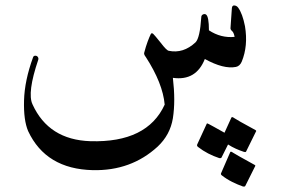

<svg xmlns="http://www.w3.org/2000/svg" viewBox="-20 -393 1032 703"><path d="M829 -363Q830 -373 837 -373Q846 -373 852 -365Q868 -343 877 -297Q889 -225 865 -167Q858 -151 844 -148Q799 -139 730 -177Q698 -96 613 -108Q618 -65 618 -28.5Q618 8 613 40Q603 101 557 144Q460 233 320 230Q148 226 83 87Q66 47 68 -25Q70 -98 101 -183Q103 -189 109 -189Q115 -189 118 -185Q122 -180 120 -174Q79 -53 99 -11Q158 119 311 124Q519 130 583 -10Q576 -88 514 -184Q506 -194 508 -200Q514 -223 520.5 -240.5Q527 -258 532 -268Q535 -274 541 -269Q543 -267 550 -259Q557 -251 568 -237Q590 -208 598 -207Q651 -196 696 -238Q712 -254 717 -330Q717 -337 723 -340Q729 -343 734 -340Q745 -333 745 -282Q789 -253 839 -258Q836 -274 830 -279Q823 -285 824 -291ZM791 184Q789 187 783 186Q762 179 742.5 169Q723 159 705 145Q700 141 702 136L737 60Q738 57 746 62Q750 64 763.5 71.5Q777 79 802 93L827 38Q829 33 837 39Q841 42 860.5 53Q880 64 915 83Q920 86 917 89L881 162Q879 165 874 163Q873 163 873 163Q858 158 843.5 151.5Q829 145 815 136ZM878 288Q876 291 870 290Q850 283 830 273Q810 263 792 249Q787 245 790 240L823 164Q825 160 833 166Q838 169 857 180Q876 191 911 210Q917 213 914 216Z"/></svg>

Font: Amiri
Style: Italic
Weight: 400
Italic angle: 10°
Designer: Khaled Hosny
Version: Version 0.113